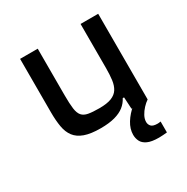

<svg xmlns="http://www.w3.org/2000/svg" viewBox="-162 -650 964 990"><g transform="rotate(-30 320.0 -155.0)"><path d="M270 8Q211 8 175 -5Q139 -18 120 -43Q101 -68 94.5 -105.5Q88 -143 88 -193V-510H193V-233Q193 -182 197 -152.5Q201 -123 213.5 -108.5Q226 -94 250.5 -89.5Q275 -85 315 -85Q361 -85 387.5 -95.5Q414 -106 427 -126.5Q440 -147 444 -177.5Q448 -208 448 -248V-510H553V0H457L453 -70H445Q433 -46 411 -28.5Q389 -11 354.5 -1.5Q320 8 270 8ZM506 200Q462 200 438.5 189Q415 178 406 160Q397 142 397 121Q397 86 418 52Q439 18 473 -10L553 0Q538 10 523 26Q508 42 498 60.5Q488 79 488 97Q488 112 498 123Q508 134 536 134Q539 134 543.5 133.5Q548 133 554 132V197Q543 198 530.5 199Q518 200 506 200Z"/></g></svg>

Font: Saira SemiExpanded Medium
Style: Regular
Weight: 500
Width: 6
Designer: Hector Gatti with collaboration of the Omnibus-Type team
Foundry: Omnibus-Type
Version: Version 1.101